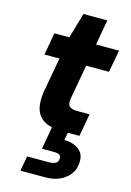

<svg xmlns="http://www.w3.org/2000/svg" viewBox="-135 -710 711 1041"><g transform="rotate(15 221.0 -189.5)"><path d="M255 0Q193 0 155 -20Q117 -40 104 -81Q91 -122 101 -184L136 -377H52L74 -502H158L199 -644H333L308 -502H437L414 -377H286L251 -183Q246 -151 259 -139Q272 -127 301 -127H372L349 0ZM89 265 104 181H225Q249 181 263 173.5Q277 166 278 148Q279 132 269 126Q259 120 238 120H171L193 -7H285L276 43Q305 43 331 52.5Q357 62 373 83Q389 104 387 138Q386 178 364 206.5Q342 235 307.5 250Q273 265 232 265Z"/></g></svg>

Font: DM Sans 16pt Black
Style: Italic
Weight: 900
Italic angle: -10°
Version: Version 4.004;gftools[0.9.30]